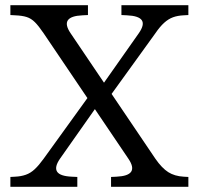

<svg xmlns="http://www.w3.org/2000/svg" viewBox="-20 -720 766 740"><path d="M408 0V-38L429 -39Q519 -43 475 -108L148 -592Q129 -620 114.5 -634.5Q100 -649 82.5 -654.5Q65 -660 38 -661L20 -662V-700H319V-662L298 -661Q208 -657 252 -592L579 -108Q604 -72 628.5 -56.5Q653 -41 688 -39L706 -38V0ZM20 0V-38L38 -39Q61 -40 79.5 -46.5Q98 -53 114 -68Q130 -83 148 -108L340 -374L370 -334L211 -108Q189 -76 200 -58.5Q211 -41 257 -39L278 -38V0ZM387 -326 356 -366 515 -592Q538 -625 526.5 -642Q515 -659 469 -661L448 -662V-700H706V-662L688 -661Q665 -660 647 -653.5Q629 -647 612.5 -632Q596 -617 579 -592Z"/></svg>

Font: Hedvig Letters Serif
Style: Regular
Weight: 400
Designer: Alexander Örn & Tor Weibull
Foundry: Kanon Foundry
Version: Version 1.000